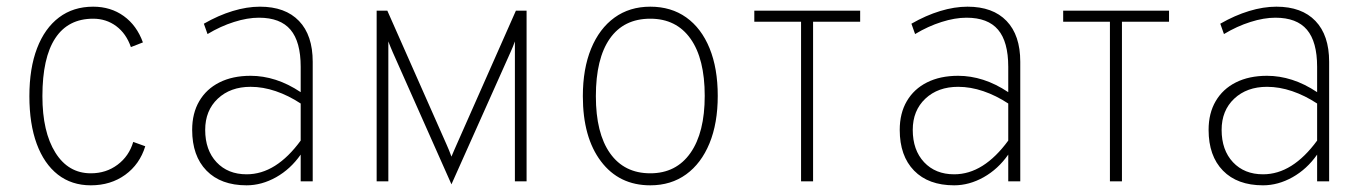

<svg xmlns="http://www.w3.org/2000/svg" viewBox="-20 -543 4084 575"><path d="M252 12Q194.5 12 153.2 -20.2Q112 -52.5 90 -112.2Q68 -172 68 -255Q68 -338.5 91 -398.5Q114 -458.5 156.8 -490.8Q199.5 -523 259 -523Q311.5 -523 350.5 -495Q389.5 -467 408 -416L372 -402Q358 -442.5 328 -464.8Q298 -487 259 -487Q184 -487 145.5 -428.5Q107 -370 107 -255Q107 -148 145.8 -86Q184.5 -24 252 -24Q298 -24 332.2 -49.8Q366.5 -75.5 379 -118L415 -105Q398.5 -51 355 -19.5Q311.5 12 252 12Z M718.5 12Q641.5 12 598.5 -32Q555.5 -76 555.5 -154Q555.5 -204 576.8 -240.2Q598 -276.5 637.2 -296.2Q676.5 -316 730.5 -316Q768 -316 805.5 -304Q843 -292 880.5 -267V-343Q880.5 -418 850 -454Q819.5 -490 755.5 -490Q721 -490 680.8 -477.2Q640.5 -464.5 601.5 -441L590.5 -472Q634 -497 676.8 -510Q719.5 -523 758.5 -523Q834.5 -523 875.5 -480.2Q916.5 -437.5 916.5 -358V0H880.5V-80Q850 -36.5 806.8 -12.2Q763.5 12 718.5 12ZM718.5 -21Q763 -21 803.5 -46.5Q844 -72 880.5 -122V-233Q844 -257 805.8 -270Q767.5 -283 730.5 -283Q670 -283 632.2 -247.5Q594.5 -212 594.5 -154Q594.5 -93.5 628.5 -57.2Q662.5 -21 718.5 -21Z M1332 9 1156 -387Q1152.5 -395.5 1149.2 -403.2Q1146 -411 1143 -419Q1143 -411 1143 -403.2Q1143 -395.5 1143 -387V0H1108V-511H1140L1317 -111Q1321 -101.5 1324.8 -92.8Q1328.5 -84 1332 -74Q1336 -84 1340 -92.8Q1344 -101.5 1348 -111L1525 -511H1557V0H1522V-387Q1522 -395.5 1522 -403.2Q1522 -411 1522 -419Q1519 -411 1516 -403.2Q1513 -395.5 1509 -387Z M1927.5 12Q1834 12 1779.8 -59.8Q1725.5 -131.5 1725.5 -255Q1725.5 -337 1750.2 -397.2Q1775 -457.5 1820.2 -490.2Q1865.5 -523 1927.5 -523Q1990 -523 2035.2 -490.8Q2080.5 -458.5 2105 -398.5Q2129.5 -338.5 2129.5 -256Q2129.5 -174 2104.8 -113.8Q2080 -53.5 2034.8 -20.8Q1989.5 12 1927.5 12ZM1927.5 -24Q2005 -24 2047.8 -85Q2090.5 -146 2090.5 -256Q2090.5 -367 2048 -427Q2005.5 -487 1927.5 -487Q1848 -487 1806.2 -427.2Q1764.5 -367.5 1764.5 -255Q1764.5 -144 1807 -84Q1849.5 -24 1927.5 -24Z M2379 0V-478H2239V-511H2556V-478H2415V0Z M2837.5 12Q2760.5 12 2717.5 -32Q2674.5 -76 2674.5 -154Q2674.5 -204 2695.8 -240.2Q2717 -276.5 2756.2 -296.2Q2795.5 -316 2849.5 -316Q2887 -316 2924.5 -304Q2962 -292 2999.5 -267V-343Q2999.5 -418 2969 -454Q2938.5 -490 2874.5 -490Q2840 -490 2799.8 -477.2Q2759.5 -464.5 2720.5 -441L2709.5 -472Q2753 -497 2795.8 -510Q2838.5 -523 2877.5 -523Q2953.5 -523 2994.5 -480.2Q3035.5 -437.5 3035.5 -358V0H2999.5V-80Q2969 -36.5 2925.8 -12.2Q2882.5 12 2837.5 12ZM2837.5 -21Q2882 -21 2922.5 -46.5Q2963 -72 2999.5 -122V-233Q2963 -257 2924.8 -270Q2886.5 -283 2849.5 -283Q2789 -283 2751.2 -247.5Q2713.5 -212 2713.5 -154Q2713.5 -93.5 2747.5 -57.2Q2781.5 -21 2837.5 -21Z M3304 0V-478H3164V-511H3481V-478H3340V0Z M3762.5 12Q3685.5 12 3642.5 -32Q3599.5 -76 3599.5 -154Q3599.5 -204 3620.8 -240.2Q3642 -276.5 3681.2 -296.2Q3720.5 -316 3774.5 -316Q3812 -316 3849.5 -304Q3887 -292 3924.5 -267V-343Q3924.5 -418 3894 -454Q3863.5 -490 3799.5 -490Q3765 -490 3724.8 -477.2Q3684.5 -464.5 3645.5 -441L3634.5 -472Q3678 -497 3720.8 -510Q3763.5 -523 3802.5 -523Q3878.5 -523 3919.5 -480.2Q3960.5 -437.5 3960.5 -358V0H3924.5V-80Q3894 -36.5 3850.8 -12.2Q3807.5 12 3762.5 12ZM3762.5 -21Q3807 -21 3847.5 -46.5Q3888 -72 3924.5 -122V-233Q3888 -257 3849.8 -270Q3811.5 -283 3774.5 -283Q3714 -283 3676.2 -247.5Q3638.5 -212 3638.5 -154Q3638.5 -93.5 3672.5 -57.2Q3706.5 -21 3762.5 -21Z"/></svg>

Font: Overpass Thin
Style: Regular
Weight: 250
Designer: Delve Withrington, Dave Bailey, Thomas Jockin
Foundry: Delve Fonts LLC
Version: Version 4.000